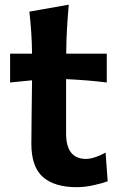

<svg xmlns="http://www.w3.org/2000/svg" viewBox="-20 -773 500 807"><path d="M302.2 13.7Q209.5 13.7 160.6 -28.8Q111.8 -71.3 111.8 -168.5Q111.8 -234.9 113 -301.5Q114.3 -368.2 114.7 -435.5L22.5 -426.3V-547.4H114.7Q114.3 -595.2 111.3 -637.2Q108.4 -679.2 103.5 -724.1L269 -753.4Q264.2 -698.7 261.5 -651.4Q258.8 -604 258.3 -547.4H428.7V-426.3Q386.2 -431.6 343 -435.1Q299.8 -438.5 257.8 -440.4V-211.9Q257.8 -105 341.8 -105Q357.9 -105 380.9 -112.5Q403.8 -120.1 423.8 -131.8L432.6 -11.2Q412.6 -3.4 375.2 5.1Q337.9 13.7 302.2 13.7Z"/></svg>

Font: Pinar-FD SemiBold
Style: Regular
Weight: 600
Designer: Amin Abedi
Version: Version 2.000